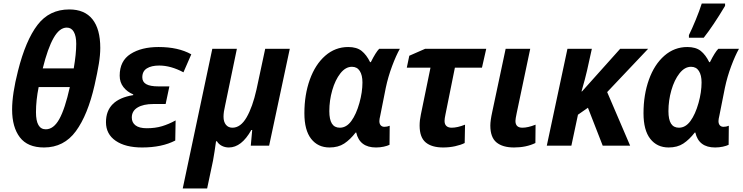

<svg xmlns="http://www.w3.org/2000/svg" viewBox="-20 -818 4169 1078"><path d="M48 -203Q48 -291 81 -420Q124 -591 190.5 -678Q257 -765 369 -765Q455 -765 499 -710Q543 -655 543 -549Q543 -509 535 -460Q527 -411 511 -340Q473 -173 406 -81.5Q339 10 227 10Q135 10 91.5 -47Q48 -104 48 -203ZM394 -434Q408 -515 408 -572Q408 -615 394.5 -639Q381 -663 355 -663Q314 -663 281 -605Q248 -547 220 -434ZM372 -329H197Q182 -255 182 -188Q182 -92 237 -92Q281 -92 313 -149.5Q345 -207 372 -329Z M575 -132Q575 -259 728 -284V-288Q694 -302 673 -329Q652 -356 652 -393Q652 -476 713 -515Q774 -554 870 -554Q981 -554 1054 -513L1010 -412Q939 -450 874 -450Q830 -450 804.5 -434Q779 -418 779 -384Q779 -358 801 -345.5Q823 -333 869 -333H931L910 -234H841Q785 -234 752.5 -214.5Q720 -195 720 -158Q720 -130 741 -114Q762 -98 804 -98Q852 -98 890 -109.5Q928 -121 966 -142L964 -29Q889 10 778 10Q684 10 629.5 -27.5Q575 -65 575 -132Z M1172 -544H1310L1244 -226Q1235 -189 1235 -163Q1235 -134 1248.5 -117.5Q1262 -101 1285 -101Q1331 -101 1364.5 -159Q1398 -217 1420 -315L1469 -544H1607L1491 0H1388L1396 -88H1391Q1336 10 1265 10Q1243 10 1225 0.5Q1207 -9 1198 -25H1193Q1185 34 1176 84L1143 240H1006Z M1689 -182Q1689 -286 1719.5 -371Q1750 -456 1806 -505Q1862 -554 1935 -554Q1983 -554 2010.5 -532Q2038 -510 2058 -469H2062Q2090 -525 2109 -544H2225Q2204 -507 2181.5 -447Q2159 -387 2146 -325L2115 -169Q2110 -149 2110 -138Q2110 -123 2117.5 -114.5Q2125 -106 2138 -106Q2154 -106 2168 -112L2167 -5Q2155 1 2134.5 5.5Q2114 10 2091 10Q1999 10 1980 -74H1977Q1946 -34 1912.5 -12Q1879 10 1830 10Q1765 10 1727 -38.5Q1689 -87 1689 -182ZM1998 -240Q2015 -301 2015 -355Q2015 -396 2000 -419.5Q1985 -443 1956 -443Q1920 -443 1891 -406Q1862 -369 1845.5 -311.5Q1829 -254 1829 -194Q1829 -147 1843.5 -124Q1858 -101 1888 -101Q1925 -101 1952.5 -138.5Q1980 -176 1998 -240Z M2336 -113Q2336 -143 2343 -175L2397 -438H2264L2278 -505L2367 -544H2710L2686 -438H2534L2481 -175Q2476 -152 2476 -139Q2476 -120 2486.5 -110.5Q2497 -101 2516 -101Q2548 -101 2591 -118L2589 -15Q2567 -4 2535 3Q2503 10 2468 10Q2404 10 2370 -18.5Q2336 -47 2336 -113Z M2733 -113Q2733 -141 2744 -191L2819 -544H2957L2881 -183Q2874 -150 2874 -139Q2874 -101 2913 -101Q2944 -101 2987 -118L2986 -15Q2934 10 2866 10Q2802 10 2767.5 -18.5Q2733 -47 2733 -113Z M3166 -544H3303L3276 -422Q3267 -381 3245 -305H3248L3462 -544H3619L3389 -301L3518 0H3364L3281 -213L3225 -174L3188 0H3050Z M3593 -182Q3593 -286 3623.5 -371Q3654 -456 3710 -505Q3766 -554 3839 -554Q3887 -554 3914.5 -532Q3942 -510 3962 -469H3966Q3994 -525 4013 -544H4129Q4108 -507 4085.5 -447Q4063 -387 4050 -325L4019 -169Q4014 -149 4014 -138Q4014 -123 4021.5 -114.5Q4029 -106 4042 -106Q4058 -106 4072 -112L4071 -5Q4059 1 4038.5 5.5Q4018 10 3995 10Q3903 10 3884 -74H3881Q3850 -34 3816.5 -12Q3783 10 3734 10Q3669 10 3631 -38.5Q3593 -87 3593 -182ZM3902 -240Q3919 -301 3919 -355Q3919 -396 3904 -419.5Q3889 -443 3860 -443Q3824 -443 3795 -406Q3766 -369 3749.5 -311.5Q3733 -254 3733 -194Q3733 -147 3747.5 -124Q3762 -101 3792 -101Q3829 -101 3856.5 -138.5Q3884 -176 3902 -240ZM3848 -621Q3865 -655 3886 -706Q3907 -757 3920 -798H4051V-785Q3984 -673 3931 -606H3848Z"/></svg>

Font: Noto Sans Display
Style: Bold Italic
Weight: 700
Italic angle: -12°
Designer: Monotype Design team
Foundry: Monotype Imaging Inc.
Version: Version 1.000